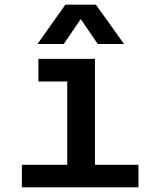

<svg xmlns="http://www.w3.org/2000/svg" viewBox="-20 -805 690 825"><path d="M269 0V-552H388V0ZM74 0V-97H575V0ZM145 -455V-552H328V-455ZM141 -616 261 -785H392L513 -616H400L327 -723L254 -616Z"/></svg>

Font: Azeret Mono Medium
Style: Regular
Weight: 500
Designer: Martin Vácha
Foundry: Displaay
Version: Version 1.002